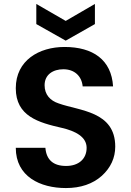

<svg xmlns="http://www.w3.org/2000/svg" viewBox="-20 -946 664 973"><path d="M164 -926V-824L313 -740L461 -824V-926L313 -840ZM564 -203C564 -383 382 -384 277 -422C234 -436 206 -467 206 -514C206 -569 250 -595 301 -595C357 -595 394 -561 399 -508H553C545 -643 451 -708 307 -708C178 -708 60 -640 60 -499C60 -357 175 -325 293 -298C363 -282 419 -252 419 -197C419 -141 379 -105 315 -105C250 -105 215 -136 210 -197H60C60 -51 184 7 314 7C389 7 450 -14 496 -55C541 -96 564 -146 564 -203Z"/></svg>

Font: Matrixport Bold
Style: Regular
Weight: 600
Designer: Ninad Kale (Devanagari), Jonny Pinhorn (Latin)
Foundry: Indian Type Foundry
Version: Version 2.000;PS 1.0;hotconv 1.0.79;makeotf.lib2.5.61930; tt